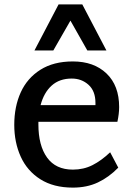

<svg xmlns="http://www.w3.org/2000/svg" viewBox="-20 -839 611 875"><path d="M45 0ZM482 -145 519 -75Q476 -31 426 -7.5Q376 16 312 16Q224 16 164 -22Q104 -60 74.5 -125Q45 -190 45 -270Q45 -353 74.5 -418Q104 -483 164 -521Q224 -559 312 -559Q408 -559 465.5 -504Q523 -449 523 -351Q523 -321 515 -284H155V-272Q155 -176 194.5 -121Q234 -66 312 -66Q361 -66 401.5 -86.5Q442 -107 482 -145ZM165 -360H415V-370Q415 -424 383.5 -452.5Q352 -481 307 -481Q251 -481 215.5 -449Q180 -417 165 -360ZM378 -609 301 -745 223 -609H137L247 -819H355L465 -609Z"/></svg>

Font: Martel Sans SemiBold
Style: Regular
Weight: 600
Designer: Dan Reynolds and Mathieu Réguer
Foundry: Dan Reynolds and Mathieu Réguer
Version: Version 1.002; ttfautohint (v1.1) -l 5 -r 5 -G 72 -x 0 -D la